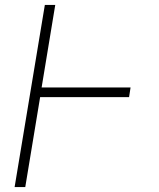

<svg xmlns="http://www.w3.org/2000/svg" viewBox="-20 -755 640 775"><path d="M39 0 161 -735H203L148 -402H507L501 -363H142L82 0Z"/></svg>

Font: Iosevka SS04 XLt Ex
Style: Italic
Weight: 200
Width: 7
Italic angle: -9°
Monospace: yes
Designer: Belleve Invis
Foundry: Belleve Invis
Version: Version 19.0.0; ttfautohint (v1.8.4)